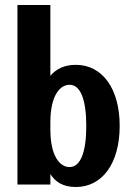

<svg xmlns="http://www.w3.org/2000/svg" viewBox="-20 -740 536 770"><path d="M50 0H182V-42C201 -12 231 10 284 10C391 10 460 -86 460 -235C460 -384 391 -480 284 -480C236 -480 204 -462 182 -436V-720H50ZM326 -235C326 -130 303 -70 259 -70C221 -70 182 -112 182 -221V-249C182 -358 221 -400 259 -400C303 -400 326 -340 326 -235Z"/></svg>

Font: Tanklager Original
Style: Regular
Weight: 400
Designer: Ariel Martín Pérez
Foundry: Tunera Type Foundry
Version: Version 1.000;Glyphs 3.3 (3310)